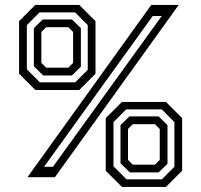

<svg xmlns="http://www.w3.org/2000/svg" viewBox="-20 -720 818 780"><path d="M91.5 0 594.5 -700H706L203 0ZM159 -42.5H195L637 -655H600.5ZM123.5 -354.5 57.5 -420.5V-634L123.5 -700H302L368 -634V-420.5L302 -354.5ZM142 -385.5H285.5L336.5 -436.5V-618L285.5 -669.5H140.5L89 -618V-438.5ZM155.5 -413.5 117.5 -451V-605.5L153.5 -641H272.5L308.5 -605.5V-449L272.5 -413.5ZM167.5 -445H257.5L277 -464.5V-590L257.5 -609.5H167.5L148 -590V-464.5ZM475.5 39.5 409.5 -26.5V-240L475.5 -306H654L720 -240V-26.5L654 39.5ZM494 8.5H637.5L688.5 -42.5V-224L637.5 -275.5H492.5L441 -224V-44.5ZM507.5 -19.5 469.5 -57V-211.5L505.5 -247H624.5L660.5 -211.5V-55L624.5 -19.5ZM519.5 -51H609.5L629 -70.5V-196L609.5 -215.5H519.5L500 -196V-70.5Z"/></svg>

Font: Tourney Thin Medium
Style: Regular
Weight: 500
Version: Version 1.015